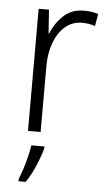

<svg xmlns="http://www.w3.org/2000/svg" viewBox="-54 -577 461 833"><g transform="rotate(5 176.5 -160.0)"><path d="M278 -541Q312 -541 340 -532L331 -479Q318 -483 304 -485.5Q290 -488 275 -488Q232 -488 201 -461.5Q170 -435 153 -389.5Q136 -344 136 -287V0H81V-532H126L133 -430H136Q154 -475 189 -508Q224 -541 278 -541ZM158 69Q149 103 131 145.5Q113 188 90 221H59V211Q66 195 75 167.5Q84 140 91 111Q98 82 101 61H158Z"/></g></svg>

Font: Noto Sans Arabic SemCond Light
Style: Regular
Weight: 300
Width: 4
Designer: Monotype Design Team, Nadine Chahine, Nizar Qandah and Khaled Hosny
Foundry: Monotype Imaging Inc.
Version: Version 2.012; ttfautohint (v1.8.4.7-5d5b)